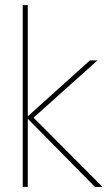

<svg xmlns="http://www.w3.org/2000/svg" viewBox="-20 -740 444 760"><path d="M356 0 85 -275 336 -501H366L108 -270V-279L386 0ZM70 0V-720H90V0Z"/></svg>

Font: DM Sans 18pt Thin
Style: Regular
Weight: 250
Designer: Colophon Foundry, Jonny Pinhorn
Foundry: Colophon Foundry
Version: Version 4.004;gftools[0.9.30]